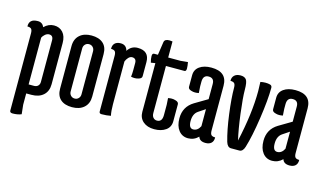

<svg xmlns="http://www.w3.org/2000/svg" viewBox="-88 -883 2227 1317"><g transform="rotate(15 1025.0 -224.5)"><path d="M119 -64H158Q175 -64 185.5 -74.5Q196 -85 196 -102V-397Q196 -432 167 -432Q152 -432 138.5 -420.5Q125 -409 119 -396ZM119 0V80L126 146Q99 157 64 157Q44 157 44 142V-407Q44 -428 36.5 -437Q29 -446 8 -446Q7 -472 21.5 -486Q36 -500 68.5 -500Q101 -500 114 -469Q145 -500 184 -500Q223 -500 247 -473.5Q271 -447 271 -398V-106Q271 -56 240 -28Q209 0 156 0Z M335 -92V-394Q335 -444 366 -472Q397 -500 450 -500Q503 -500 532.5 -474Q562 -448 562 -398V-96Q562 -46 530.5 -18Q499 10 446 10Q393 10 364 -16Q335 -42 335 -92ZM410 -398V-92Q410 -75 421 -63.5Q432 -52 448.5 -52Q465 -52 476 -63.5Q487 -75 487 -92V-398Q487 -415 476 -426.5Q465 -438 448.5 -438Q432 -438 421 -426.5Q410 -415 410 -398Z M713 -82Q713 -34 720 -2Q690 4 655 4Q638 4 638 -11V-407Q638 -428 630.5 -437Q623 -446 602 -446Q601 -472 615.5 -486Q630 -500 657 -500Q697 -500 707 -460Q732 -500 778 -500Q860 -500 860 -421V-321Q860 -304 836 -298Q824 -294 810.5 -294Q797 -294 784 -297Q787 -319 787 -344V-395Q787 -428 757 -428Q743 -428 731 -415Q719 -402 713 -386Z M921 -84V-430L890 -425Q883 -451 883 -470.5Q883 -490 896 -490H923L937 -584Q941 -606 974 -606Q984 -606 996 -604V-490H1083L1135 -495Q1140 -469 1140 -449.5Q1140 -430 1127 -430H996V-96Q996 -75 1006.5 -63.5Q1017 -52 1033 -52Q1070 -52 1070 -101V-174L1067 -221Q1080 -224 1093.5 -224Q1107 -224 1119 -220Q1143 -214 1143 -197V-77Q1143 -35 1111 -12.5Q1079 10 1029.5 10Q980 10 950.5 -15.5Q921 -41 921 -84Z M1290 -183Q1257 -161 1257 -109.5Q1257 -58 1288.5 -58Q1320 -58 1338 -94V-215ZM1301 -500Q1413 -500 1413 -401V-83Q1413 -62 1420.5 -53Q1428 -44 1449 -44Q1450 -18 1435.5 -4Q1421 10 1394 10Q1352 10 1343 -21Q1312 10 1270 10Q1228 10 1203 -22Q1178 -54 1178 -108Q1178 -190 1247 -232L1338 -286V-394Q1338 -436 1298.5 -436Q1259 -436 1259 -389V-356L1262 -309Q1249 -306 1235.5 -306Q1222 -306 1210 -310Q1186 -316 1186 -333V-415Q1186 -455 1217.5 -477.5Q1249 -500 1301 -500Z M1606 -64Q1652 -269 1652 -427L1650 -492Q1669 -496 1686.5 -496Q1704 -496 1718.5 -492Q1733 -488 1733 -472Q1733 -387 1713 -252Q1693 -117 1668 -36Q1657 0 1632 0H1573Q1548 0 1537 -36Q1515 -112 1500.5 -222.5Q1486 -333 1486 -407Q1486 -428 1478.5 -437Q1471 -446 1450 -446Q1449 -471 1464.5 -485.5Q1480 -500 1508 -500Q1536 -500 1548.5 -484Q1561 -468 1561 -412.5Q1561 -357 1575 -246Q1589 -135 1606 -64Z M1887 -183Q1854 -161 1854 -109.5Q1854 -58 1885.5 -58Q1917 -58 1935 -94V-215ZM1898 -500Q2010 -500 2010 -401V-83Q2010 -62 2017.5 -53Q2025 -44 2046 -44Q2047 -18 2032.5 -4Q2018 10 1991 10Q1949 10 1940 -21Q1909 10 1867 10Q1825 10 1800 -22Q1775 -54 1775 -108Q1775 -190 1844 -232L1935 -286V-394Q1935 -436 1895.5 -436Q1856 -436 1856 -389V-356L1859 -309Q1846 -306 1832.5 -306Q1819 -306 1807 -310Q1783 -316 1783 -333V-415Q1783 -455 1814.5 -477.5Q1846 -500 1898 -500Z"/></g></svg>

Font: Medula One
Style: Regular
Weight: 400
Designer: Luciano Vergara
Foundry: Luciano Vergara
Version: Version 1.002